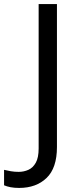

<svg xmlns="http://www.w3.org/2000/svg" viewBox="-98 -734 391 944"><path d="M-4 190Q-28 190 -46 186.5Q-64 183 -78 177V101Q-62 105 -44 108Q-26 111 -6 111Q19 111 41.5 101Q64 91 78 66Q92 41 92 -4V-714H182V-11Q182 92 131 141Q80 190 -4 190Z"/></svg>

Font: TSCustom
Style: Regular
Weight: 400
Designer: Monotype Design Team
Foundry: Monotype Imaging Inc.
Version: Version 2.004; ttfautohint (v1.8.3) -l 8 -r 50 -G 200 -x 14 